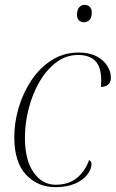

<svg xmlns="http://www.w3.org/2000/svg" viewBox="-20 -763 478 793"><path d="M209 10Q136 10 87.5 -41.5Q39 -93 39 -197Q39 -257 57 -318Q75 -379 109.5 -431Q144 -483 193.5 -514.5Q243 -546 305 -546Q349 -546 378.5 -530.5Q408 -515 423 -491Q438 -467 438 -442Q438 -423 426.5 -413.5Q415 -404 397 -404Q397 -409 397.5 -415.5Q398 -422 398 -429Q398 -487 373.5 -511.5Q349 -536 303 -536Q253 -536 212.5 -505.5Q172 -475 143 -425Q114 -375 98.5 -314.5Q83 -254 83 -195Q83 -101 119 -50.5Q155 0 210 0Q263 0 297 -27.5Q331 -55 348 -102Q352 -100 355 -96Q358 -92 358 -87Q358 -64 340.5 -41.5Q323 -19 289.5 -4.5Q256 10 209 10ZM327 -671Q314 -671 306 -679Q298 -687 298 -703Q298 -721 306.5 -732Q315 -743 329 -743Q342 -743 350.5 -735Q359 -727 359 -711Q359 -689 349 -680Q339 -671 327 -671Z"/></svg>

Font: Noto Serif Display ExtraLight
Style: Italic
Weight: 200
Italic angle: -12°
Designer: Monotype Design Team
Foundry: Monotype Imaging Inc.
Version: Version 2.009